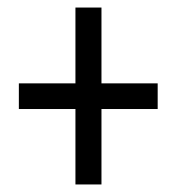

<svg xmlns="http://www.w3.org/2000/svg" viewBox="-20 -608 470 509"><path d="M249 -387H398V-319H249V-119H180V-319H30V-387H180V-588H249Z"/></svg>

Font: Noto Sans ExtraCondensed
Style: Regular
Weight: 400
Width: 2
Designer: Monotype Design Team
Foundry: Monotype Imaging Inc.
Version: Version 2.013